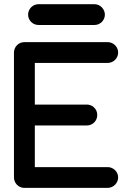

<svg xmlns="http://www.w3.org/2000/svg" viewBox="-20 -914 643 934"><path d="M98.1 -709C69.8 -709 47.9 -685.5 47.9 -658.2V-50.8C47.9 -23.4 70.3 0 98.1 0H503.9C531.2 0 554.7 -23.4 554.7 -50.8C554.7 -79.6 530.3 -101.1 503.9 -101.1H149.4V-303.7H402.8C428.7 -303.7 453.1 -324.2 453.1 -354.5C453.1 -386.2 427.2 -405.3 402.8 -405.3H149.4V-607.9H503.9C532.2 -607.9 554.7 -631.3 554.7 -658.2C554.7 -687.5 530.3 -709 503.9 -709ZM336.9 -792.5H439.9C468.3 -792.5 490.2 -815.9 490.2 -842.8C490.2 -869.1 467.8 -893.6 439.9 -893.6H167C138.2 -893.6 116.7 -869.1 116.7 -842.8C116.7 -815.9 138.7 -792.5 167 -792.5Z"/></svg>

Font: LOB TGL 0-17
Style: Regular
Weight: 400
Designer: Peter Wiegel + adaptations and expanded glyphset by Studio LOB
Foundry: Peter Wiegel + adaptations and expanded glyphset by Studio LOB
Version: Version 1.003;Glyphs 3.1.2 (3151)